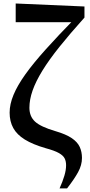

<svg xmlns="http://www.w3.org/2000/svg" viewBox="-20 -845 516 1095"><path d="M319.7 229.5Q337.4 190 347.1 157.4Q356.9 124.7 356.9 97.5Q356.9 75.5 349 59Q341.1 42.4 316.5 28.2Q291.9 14 240.3 0.1Q167 -21.1 121.5 -49.2Q76.1 -77.3 55.5 -115.1Q34.9 -152.9 34.9 -202.3Q34.9 -250.6 57.1 -304Q79.2 -357.4 124.6 -421Q170.1 -484.6 241.2 -563.7Q312.2 -642.9 410.1 -742.6L397.2 -703.3V-718.5L69.5 -718.3V-825.1L461.7 -808V-744.8Q378.7 -652.4 319.1 -577.9Q259.5 -503.4 221.8 -442.1Q184.1 -380.8 165.9 -328.9Q147.7 -277 147.7 -230.5Q147.7 -181.1 179.9 -151.4Q212.2 -121.6 296.4 -97Q356.6 -79.3 389.2 -57.2Q421.8 -35.1 434.6 -7.2Q447.5 20.8 447.5 55.7Q447.5 96.8 425.1 137.3Q402.8 177.8 362.4 229.5Z"/></svg>

Font: Early Summer Mincho VF
Style: Regular
Weight: 250
Designer: GuiWonder
Version: Version 1.002